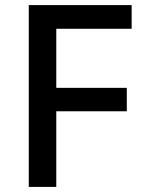

<svg xmlns="http://www.w3.org/2000/svg" viewBox="-20 -734 563 754"><path d="M201 0H93V-714H497V-621H201V-389H478V-297H201Z"/></svg>

Font: Noto Sans Thai Looped Medium
Style: Regular
Weight: 500
Designer: Sasikarn Vongin, Ben Mitchell
Foundry: The Fontpad Ltd
Version: Version 1.001; ttfautohint (v1.8.4.7-5d5b)